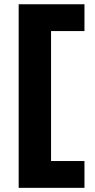

<svg xmlns="http://www.w3.org/2000/svg" viewBox="-20 -694 449 909"><path d="M68.4 195.3V-673.8H379.9V-546.9H221.7V68.4H379.9V195.3Z"/></svg>

Font: Sen ExtraBold
Style: Regular
Weight: 800
Version: Version 2.000;gftools[0.9.31]